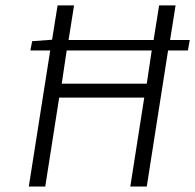

<svg xmlns="http://www.w3.org/2000/svg" viewBox="-20 -680 712 700"><path d="M85 0 163.1 -496.1H90.8L97.2 -529.8L169.9 -535.2L189.9 -660.2H250L230 -534.2H540L560.1 -660.2H620.1L600.1 -534.2H671.9L665 -496.1H592.8L515.1 0H455.1L505.9 -324.2H195.8L145 0ZM205.1 -375H515.1L533.2 -496.1H223.1Z"/></svg>

Font: Office Code Pro Light Italic
Style: Regular
Weight: 300
Italic angle: -9°
Designer: Nathan Rutzky & Paul D. Hunt
Foundry: Adobe Systems Incorporated
Version: Version 1.004;PS 001.004;hotconv 1.0.70;makeotf.lib2.5.58329